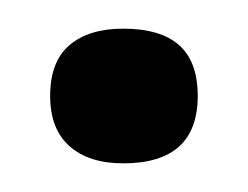

<svg xmlns="http://www.w3.org/2000/svg" viewBox="-20 -386 173 134"><path d="M66 -272Q42 -272 28.5 -284Q15 -296 15 -319Q15 -343 28.5 -354.5Q42 -366 66 -366Q92 -366 105 -354.5Q118 -343 118 -319Q118 -272 66 -272Z"/></svg>

Font: Bricolage Grotesque 48pt Condensed ExtraBold Light
Style: Regular
Weight: 300
Version: Version 1.000;gftools[0.9.30]